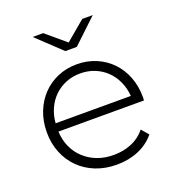

<svg xmlns="http://www.w3.org/2000/svg" viewBox="-133 -833 864 943"><g transform="rotate(-20 299.5 -361.5)"><path d="M497 -290Q494 -331 478 -366Q462 -401 436 -426Q410 -451 375.5 -465Q341 -479 300 -479Q260 -479 225.5 -465Q191 -451 165 -426Q139 -401 123 -366Q107 -331 104 -290ZM319 4Q259 4 209.5 -15.5Q160 -35 124 -70.5Q88 -106 68 -155Q48 -204 48 -262Q48 -320 67 -368.5Q86 -417 120 -452.5Q154 -488 200 -507.5Q246 -527 300 -527Q354 -527 400 -507.5Q446 -488 479.5 -453.5Q513 -419 532 -370.5Q551 -322 551 -263Q551 -259 550.5 -255Q550 -251 550 -247H103Q105 -202 122 -165Q139 -128 168 -101.5Q197 -75 235.5 -60.5Q274 -46 320 -46Q370 -46 413 -63.5Q456 -81 486 -118L518 -81Q483 -39 431.5 -17.5Q380 4 319 4ZM330 -607H270L143 -727H198L300 -641L402 -727H457Z"/></g></svg>

Font: Montserrat-Alt1 Light
Style: Regular
Weight: 300
Designer: Differentunic
Foundry: Differentunic
Version: Version 7.222